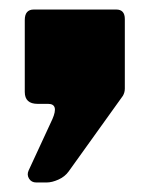

<svg xmlns="http://www.w3.org/2000/svg" viewBox="-20 -218 319 403"><path d="M56 165Q46 165 41 157Q36 149 40 140L90 32Q104 0 81 0H59Q32 0 32 -25V-176Q32 -198 51 -198H224Q242 -198 242 -178V-32Q242 -24 238 -17L124 142Q116 153 102.5 159Q89 165 78 165H56Z"/></svg>

Font: Libre Franklin Thin Black
Style: Regular
Weight: 900
Version: Version 3.000